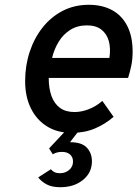

<svg xmlns="http://www.w3.org/2000/svg" viewBox="-20 -543 574 802"><path d="M279.5 12Q220 12 176.5 -15Q133 -42 109 -90.5Q85 -139 85 -204Q85 -269 104 -326.5Q123 -384 158 -428.2Q193 -472.5 242 -497.8Q291 -523 351 -523Q407 -523 448 -500.8Q489 -478.5 511.5 -434.8Q534 -391 534 -327Q534 -296 528.5 -269.2Q523 -242.5 515 -217.5H183.5Q183.5 -173.5 195.2 -141.5Q207 -109.5 230.8 -92.2Q254.5 -75 291.5 -75Q320 -75 350.5 -86.8Q381 -98.5 407.5 -121.5L454.5 -55Q419.5 -24.5 376.2 -6.2Q333 12 279.5 12ZM197.5 -301H437Q443 -341 434.5 -371.5Q426 -402 403.2 -419.5Q380.5 -437 343.5 -437Q303.5 -437 274 -418.5Q244.5 -400 225.5 -369.2Q206.5 -338.5 197.5 -301ZM231.5 239Q195.5 239 173.5 226.5Q151.5 214 139.5 198L192.5 164Q197.5 170.5 206.5 175.5Q215.5 180.5 230.5 180.5Q253 180.5 269 166.8Q285 153 285 132Q285 113.5 272.8 102.5Q260.5 91.5 239.5 91.5Q228 91.5 218.8 93.8Q209.5 96 200.5 101.5L185 77L258 -1H312.5L272.5 51Q322 51 343 74Q364 97 364 131Q364 178 326.8 208.5Q289.5 239 231.5 239Z"/></svg>

Font: Overpass Medium
Style: Italic
Weight: 500
Italic angle: -10°
Designer: Delve Withrington, Dave Bailey, Thomas Jockin
Foundry: Delve Fonts LLC
Version: Version 4.000